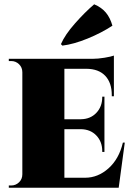

<svg xmlns="http://www.w3.org/2000/svg" viewBox="-20 -874 615 894"><path d="M270.5 -661.6 263.7 -668.5Q282.7 -712.4 328.9 -764.6Q375 -816.9 418.5 -854Q453.1 -839.4 473.1 -815.2Q493.2 -791 503.4 -754.4Q453.1 -721.2 388.2 -694.6Q323.2 -668 270.5 -661.6ZM561 -210 532.7 0H21V-10.3H31.7Q53.2 -10.3 68.6 -25.1Q84 -40 84 -62.5V-537.6Q84 -560.1 68.6 -575Q53.2 -589.8 31.7 -589.8H21V-600.1H410.6Q435.5 -600.1 466.8 -605.2Q498 -610.4 510.3 -615.2V-425.8H500.5V-431.2Q500.5 -488.8 470 -521Q439.5 -553.2 382.8 -553.7H279.8V-318.8H356.4Q400.9 -319.3 428.5 -348.4Q456.1 -377.4 456.1 -421.9V-423.8H466.3V-166.5H456.1V-169.9Q456.1 -214.4 428.5 -243.2Q400.9 -272 356.4 -272.5H279.8V-46.4H376.5Q436 -46.4 485.1 -90.1Q534.2 -133.8 552.2 -210Z"/></svg>

Font: Cinzel Black
Style: Regular
Weight: 900
Designer: Natanael Gama
Version: Version 1.001;PS 001.001;hotconv 1.0.56;makeotf.lib2.0.21325